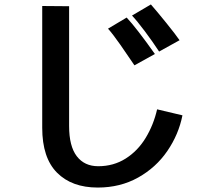

<svg xmlns="http://www.w3.org/2000/svg" viewBox="-20 -801 934 864"><path d="M420 43Q303 43 236.5 -24Q170 -91 170 -226V-774L291 -773V-234Q291 -143 325.5 -98Q360 -53 422 -53Q491 -53 545.5 -87.5Q600 -122 635.5 -180.5Q671 -239 687 -309L801 -282Q784 -196 733 -121.5Q682 -47 601.5 -2Q521 43 420 43ZM574 -731 659 -781Q687 -749 729 -697Q771 -645 788 -620L696 -569Q668 -612 632 -660Q596 -708 574 -731ZM466 -672 550 -722Q594 -675 677 -558L585 -507Q557 -549 522 -599Q487 -649 466 -672Z"/></svg>

Font: 카카오 큰글씨 ExtraBold
Style: Regular
Weight: 800
Designer: Park Young-rak; Lee Sang-min; Kim Jung-jin; Min Bon; Park Min-gyu;
Foundry: Kakao Corporation
Version: Version 2.003